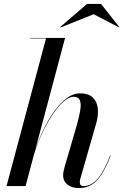

<svg xmlns="http://www.w3.org/2000/svg" viewBox="-20 -942 624 972"><path d="M13 0 213 -747.5H132V-750H309.5L109.5 0ZM379 10Q343 10 321.2 -7.8Q299.5 -25.5 299.5 -55.5Q299.5 -64 301.8 -75Q304 -86 307.5 -98.5L369.5 -310.5Q381.5 -353.5 386.5 -385.5Q391.5 -417.5 384 -434.8Q376.5 -452 352 -452Q328.5 -452 299.5 -425.8Q270.5 -399.5 241.2 -354.2Q212 -309 186.5 -252Q161 -195 144.5 -133H143Q153 -172 170.5 -217.8Q188 -263.5 211.2 -308Q234.5 -352.5 262.5 -389Q290.5 -425.5 321.2 -447.5Q352 -469.5 384 -469.5Q427 -469.5 449 -449Q471 -428.5 475 -394.5Q479 -360.5 467.5 -319.5L386.5 -36.5Q385.5 -32.5 384.8 -27.8Q384 -23 384 -19Q384 0 403 0Q442 0 474.2 -36.8Q506.5 -73.5 538 -155.5L540.5 -154.5Q518 -96.5 494.8 -60Q471.5 -23.5 443.8 -6.8Q416 10 379 10ZM286.5 -803 284.5 -805 420.5 -922H491.5L584 -805L583 -803L454 -870Z"/></svg>

Font: Bodoni Moda 72pt Medium
Style: Italic
Weight: 500
Italic angle: -13°
Designer: Owen Earl
Foundry: indestructible type
Version: Version 2.004